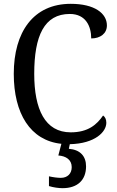

<svg xmlns="http://www.w3.org/2000/svg" viewBox="-20 -744 611 1004"><path d="M307 240C386 240 430 197 430 126C430 73 400 39 340 34L345 10C478 7 536 -55 536 -102C536 -121 529 -133 519 -140C487 -93 441 -52 350 -52C215 -52 159 -173 159 -358C159 -556 211 -671 345 -671C429 -671 457 -606 457 -543C505 -543 539 -569 539 -611C539 -674 475 -724 350 -724C154 -724 52 -576 52 -358C52 -151 138 -9 301 8L285 69C325 72 355 91 355 130C355 164 333 186 298 186C281 186 258 183 236 178V229C258 236 287 240 307 240Z"/></svg>

Font: Noto Serif Thai SemiCondensed
Style: Regular
Weight: 400
Width: 4
Designer: Monotype Design Team
Foundry: Monotype Imaging Inc.
Version: Version 2.002